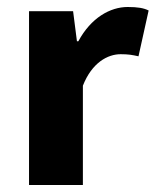

<svg xmlns="http://www.w3.org/2000/svg" viewBox="-20 -529 445 549"><path d="M63 0H217V-284C243 -350 288 -374 325 -374C347 -374 358 -372 376 -368L405 -499C391 -506 374 -509 345 -509C295 -509 240 -478 204 -411H200L189 -497H63Z"/></svg>

Font: Source Sans Pro
Style: Bold
Weight: 700
Designer: Paul D. Hunt
Foundry: Adobe Systems Incorporated
Version: Version 3.006;hotconv 1.0.111;makeotfexe 2.5.65597